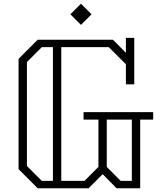

<svg xmlns="http://www.w3.org/2000/svg" viewBox="-20 -1014 875 1034"><path d="M805 -370H735V0H608L533 -76L457 0H183L80 -103V-697L183 -800H588L658 -730V-810H703V-622V-560H658V-668L566 -760H310V-40H435L510 -115V-370H430V-410H805ZM205 -40H265V-760H205L125 -680V-120ZM690 -370H555V-115L630 -40H690ZM416 -880 473 -937 416 -994 359 -937Z"/></svg>

Font: Kumar One Outline
Style: Regular
Weight: 400
Designer: Parimal Parmar
Foundry: Indian Type Foundry
Version: Version 1.000;PS 1.000;hotconv 1.0.88;makeotf.lib2.5.647800